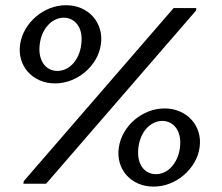

<svg xmlns="http://www.w3.org/2000/svg" viewBox="-20 -691 836 722"><path d="M632.8 -660.6H718.3L716.8 -650.9L153.3 0H67.9L69.3 -9.8ZM55.7 -524.4Q60.1 -554.7 75.9 -581.5Q91.8 -608.4 115.2 -628.4Q138.7 -648.4 167.7 -659.9Q196.8 -671.4 228.5 -671.4Q259.8 -671.4 285.9 -659.9Q312 -648.4 329.8 -628.4Q347.7 -608.4 355.7 -581.5Q363.8 -554.7 359.4 -524.4Q355 -493.7 339.4 -467Q323.7 -440.4 300.3 -420.4Q276.9 -400.4 247.6 -388.9Q218.3 -377.4 187 -377.4Q155.3 -377.4 129.2 -388.9Q103 -400.4 85.2 -420.4Q67.4 -440.4 59.3 -467Q51.3 -493.7 55.7 -524.4ZM129.4 -524.4Q126.5 -500.5 130.6 -481.9Q134.8 -463.4 144 -450.4Q153.3 -437.5 166.7 -430.9Q180.2 -424.3 195.8 -424.3Q211.4 -424.3 226.3 -430.9Q241.2 -437.5 253.4 -450.4Q265.6 -463.4 274.2 -481.9Q282.7 -500.5 285.6 -524.4Q288.6 -548.3 284.7 -566.9Q280.8 -585.4 271.5 -598.1Q262.2 -610.8 248.8 -617.7Q235.4 -624.5 219.7 -624.5Q204.1 -624.5 189.2 -617.7Q174.3 -610.8 162.1 -598.1Q149.9 -585.4 141.1 -566.9Q132.3 -548.3 129.4 -524.4ZM426.8 -136.2Q431.2 -166.5 446.8 -193.4Q462.4 -220.2 485.8 -240.2Q509.3 -260.3 538.3 -271.7Q567.4 -283.2 599.1 -283.2Q630.4 -283.2 656.5 -271.7Q682.6 -260.3 700.7 -240.2Q718.8 -220.2 726.8 -193.4Q734.9 -166.5 730.5 -136.2Q726.1 -105.5 710.2 -78.9Q694.3 -52.2 670.9 -32.2Q647.5 -12.2 618.2 -0.7Q588.9 10.7 557.6 10.7Q525.9 10.7 499.8 -0.7Q473.6 -12.2 455.8 -32.2Q438 -52.2 430.2 -78.9Q422.4 -105.5 426.8 -136.2ZM500.5 -136.2Q497.6 -112.3 501.5 -93.8Q505.4 -75.2 514.6 -62.3Q523.9 -49.3 537.4 -42.7Q550.8 -36.1 566.4 -36.1Q582 -36.1 596.9 -42.7Q611.8 -49.3 624 -62.3Q636.2 -75.2 645 -93.8Q653.8 -112.3 656.7 -136.2Q659.7 -160.2 655.5 -178.7Q651.4 -197.3 642.1 -210Q632.8 -222.7 619.4 -229.5Q606 -236.3 590.3 -236.3Q574.7 -236.3 559.8 -229.5Q544.9 -222.7 532.7 -210Q520.5 -197.3 512 -178.7Q503.4 -160.2 500.5 -136.2Z"/></svg>

Font: Noticia Text
Style: Italic
Weight: 400
Italic angle: -8°
Designer: JM Sole
Foundry: JM Sole
Version: Version 1.003